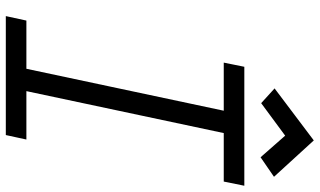

<svg xmlns="http://www.w3.org/2000/svg" viewBox="-234 -838 1073 644"><g transform="rotate(90 302.0 -516.5)"><path d="M196.5 0 366.5 -800H441.5L271.5 0ZM34.5 0 49.5 -69H448.5L433.5 0ZM190.5 -731 204.5 -800H603.5L589.5 -731ZM508 -854.5 435.5 -937 326.5 -856.5 277 -901.5 451.5 -1033 573.5 -899.5Z"/></g></svg>

Font: Victor Mono Thin
Style: Italic
Weight: 100
Italic angle: -12°
Monospace: yes
Designer: Rune Bjørnerås
Version: Version 1.561;gftools[0.9.30]